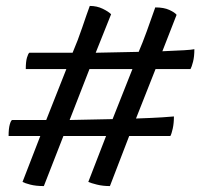

<svg xmlns="http://www.w3.org/2000/svg" viewBox="-20 -614 684 648"><path d="M128 14Q101 14 82 9Q63 4 56 0L116 -155H9Q9 -180 13 -194Q17 -208 21 -209H136L204 -381H67Q67 -406 71 -419.5Q75 -433 79 -436H225Q243 -478 258 -522.5Q273 -567 283 -594Q307 -594 326.5 -584.5Q346 -575 355 -566L303 -436L448 -439Q461 -469 475 -507.5Q489 -546 504 -589Q533 -589 551.5 -580.5Q570 -572 576 -564L528 -441Q577 -443 602 -444.5Q627 -446 636 -448Q636 -423 631.5 -405.5Q627 -388 623 -381H505L439 -214Q497 -216 527.5 -218Q558 -220 567 -221Q567 -198 563 -180Q559 -162 555 -155H416L351 14Q327 14 307 9Q287 4 278 0L338 -155H194ZM215 -209 360 -212 427 -381H282Z"/></svg>

Font: Texturina Medium 12pt
Style: Bold
Weight: 700
Version: Version 1.002